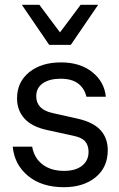

<svg xmlns="http://www.w3.org/2000/svg" viewBox="-20 -770 497 800"><path d="M316 -750H389L275 -583H185L71 -750H144L230 -635ZM33 -159H114Q122 -112 157 -85Q192 -58 247 -58Q295 -58 322 -79.5Q349 -101 349 -137Q349 -164 335 -180.5Q321 -197 287 -204L177 -228Q112 -242 81.5 -276.5Q51 -311 51 -360Q51 -428 101.5 -469Q152 -510 234 -510Q314 -510 364.5 -469.5Q415 -429 421 -367H340Q332 -402 305.5 -422Q279 -442 233 -442Q186 -442 158.5 -423Q131 -404 131 -369Q131 -314 199 -299L306 -275Q370 -260 399.5 -227Q429 -194 429 -144Q429 -73 378.5 -31.5Q328 10 246 10Q154 10 97 -37Q40 -84 33 -159Z"/></svg>

Font: CBA Beacon Sans
Style: Regular
Weight: 400
Designer: Wei Huang
Foundry: Wei Huang
Version: Version 1.002